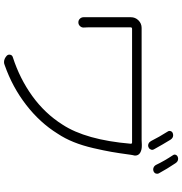

<svg xmlns="http://www.w3.org/2000/svg" viewBox="5 -894 930 981"><g transform="rotate(90 470.5 -404.0)"><path d="M717.8 -663.1Q722.7 -663.1 726.6 -663.1Q747.1 -663.1 761.7 -654.3Q775.4 -645.5 775.4 -628.9Q775.4 -624 773.4 -618.2Q771.5 -611.3 771.5 -607.4Q762.7 -543 756.3 -506.8Q750 -470.7 737.3 -415.5Q724.6 -360.4 706.5 -315.4Q688.5 -270.5 663.1 -232.4Q607.4 -142.6 516.6 -72.3Q425.8 -2 314.5 37.1Q305.7 41 297.9 41Q280.3 41 264.6 26.4Q257.8 18.6 260.3 8.8Q262.7 -1 272.5 -3.9Q381.8 -39.1 471.2 -103.5Q560.5 -168 617.2 -257.8Q695.3 -377 714.8 -605.5Q715.8 -613.3 708 -613.3H127.9Q120.1 -613.3 120.1 -605.5V-391.6Q120.1 -380.9 121.1 -367.2Q122.1 -356.4 114.3 -347.7Q106.4 -338.9 94.7 -338.9Q83 -338.9 75.2 -347.7Q68.4 -355.5 68.4 -366.2V-391.6V-606.4Q68.4 -629.9 84.5 -646Q100.6 -662.1 123 -662.1H162.1H697.3Q708 -662.1 717.8 -663.1ZM773.4 -822.3Q768.6 -829.1 771.5 -836.4Q774.4 -843.8 782.2 -846.7Q787.1 -848.6 792 -848.6Q805.7 -848.6 814.5 -835Q842.8 -793 866.2 -750Q868.2 -746.1 868.2 -741.2Q868.2 -737.3 867.2 -734.4Q863.3 -725.6 854.5 -722.7Q845.7 -719.7 836.9 -723.1Q828.1 -726.6 823.2 -735.4Q802.7 -778.3 773.4 -822.3ZM652.3 -795.9Q649.4 -799.8 649.4 -804.7Q649.4 -807.6 650.4 -810.5Q653.3 -818.4 661.1 -821.3Q667 -823.2 671.9 -823.2Q685.5 -823.2 694.3 -809.6Q717.8 -771.5 743.2 -725.6Q746.1 -720.7 746.1 -715.8Q746.1 -711.9 744.1 -709Q741.2 -700.2 732.4 -697.3Q728.5 -695.3 724.6 -695.3Q719.7 -695.3 714.8 -697.3Q706.1 -701.2 701.2 -710Q680.7 -751 652.3 -795.9Z"/></g></svg>

Font: Gen Jyuu Gothic P Light
Style: Regular
Weight: 200
Designer: [Source Han Sans]
Ryoko NISHIZUKA  (kana & ideographs); Paul D. Hunt (Latin, Greek & Cyrillic); Wenlong ZHANG  (bopomofo
Version: Version 1.002.20150607